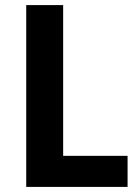

<svg xmlns="http://www.w3.org/2000/svg" viewBox="-20 -827 549 754"><path d="M83 -93V-807H228V-215H481V-93Z"/></svg>

Font: Noto Sans Telugu UI SemiCondensed
Style: Bold
Weight: 700
Width: 4
Designer: Jelle Bosma - Monotype Design Team
Foundry: Monotype Imaging Inc.
Version: Version 2.005; ttfautohint (v1.8.4.7-5d5b)